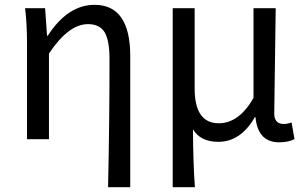

<svg xmlns="http://www.w3.org/2000/svg" viewBox="-20 -577 1272 796"><path d="M428 199Q434 -67 434 -332Q434 -409 414 -443Q393 -477 345 -477Q264 -477 183 -355V0H92V-394Q92 -478 84 -543H167L175 -429H178Q261 -557 372 -557Q520 -557 520 -344V199Z M696 -543H787V-210Q787 -66 887 -66Q971 -66 1031 -171V-543H1123L1117 -106Q1117 -63 1157 -63Q1170 -63 1189 -69L1201 0Q1175 13 1137 13Q1049 13 1039 -92H1037Q978 11 885 11Q811 11 780 -41Q781 105 788 199H696Z"/></svg>

Font: KaiGen Gothic CN Regular
Style: Regular
Weight: 400
Designer: Ryoko NISHIZUKA  (kana & ideographs); Paul D. Hunt (Latin, Greek & Cyrillic); Wenlong ZHANG  (bopomofo); Sandoll Communi
Foundry: Adobe Systems Incorporated
Version: Version 1.002.20150501